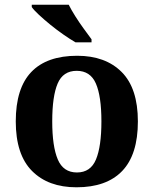

<svg xmlns="http://www.w3.org/2000/svg" viewBox="-20 -786 653 816"><path d="M305 10Q185 10 116 -59.5Q47 -129 47 -270Q47 -411 113 -480Q179 -549 308 -549Q428 -549 497 -480Q566 -411 566 -270Q566 -129 499.5 -59.5Q433 10 305 10ZM307 -53Q365 -53 388 -108.5Q411 -164 411 -270Q411 -377 387.5 -431Q364 -485 306 -485Q248 -485 225 -431Q202 -377 202 -270Q202 -164 225.5 -108.5Q249 -53 307 -53ZM301 -606Q277 -620 249 -639.5Q221 -659 194 -681Q167 -703 145.5 -723Q124 -743 115 -756V-766H272Q283 -744 300 -717Q317 -690 336 -664Q355 -638 369 -619V-606Z"/></svg>

Font: NotoSerif-Bold
Style: Regular
Weight: 700
Designer: Monotype Design Team
Foundry: Monotype Imaging Inc.
Version: Version 2.007; ttfautohint (v1.8) -l 8 -r 50 -G 200 -x 14 -D